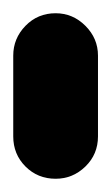

<svg xmlns="http://www.w3.org/2000/svg" viewBox="-20 -270 168 290"><path d="M0 -64H128V-186H0ZM64 -128Q37 -128 18.5 -109Q0 -90 0 -64Q0 -37 18.5 -18.5Q37 0 64 0Q90 0 109 -18.5Q128 -37 128 -64Q128 -90 109 -109Q90 -128 64 -128ZM64 -250Q37 -250 18.5 -231Q0 -212 0 -186Q0 -159 18.5 -140.5Q37 -122 64 -122Q90 -122 109 -140.5Q128 -159 128 -186Q128 -212 109 -231Q90 -250 64 -250Z"/></svg>

Font: Wavefont
Style: Bold
Weight: 700
Version: Version 3.004;gftools[0.9.33]